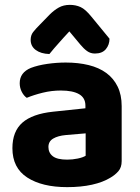

<svg xmlns="http://www.w3.org/2000/svg" viewBox="-20 -753 575 789"><path d="M256 -97Q278 -97 299.5 -101.5Q321 -106 332 -113V-205L250 -198Q218 -195 198.5 -183.5Q179 -172 179 -149Q179 -125 197 -111Q215 -97 256 -97ZM250 -496Q302 -496 344.5 -485.5Q387 -475 417 -453Q447 -431 463.5 -397Q480 -363 480 -317V-91Q480 -65 466.5 -49.5Q453 -34 434 -23Q403 -4 358 6Q313 16 256 16Q153 16 92 -23.5Q31 -63 31 -144Q31 -213 72 -249Q113 -285 198 -294L331 -308V-319Q331 -351 305 -366Q279 -381 230 -381Q192 -381 155.5 -372Q119 -363 90 -351Q78 -359 69.5 -375.5Q61 -392 61 -411Q61 -455 107 -474Q136 -485 174.5 -490.5Q213 -496 250 -496ZM265 -624Q252 -610 241.5 -598.5Q231 -587 221.5 -576Q212 -565 202.5 -554.5Q193 -544 183 -531Q148 -532 127 -547.5Q106 -563 106 -589Q106 -608 116 -621Q126 -634 146 -654L185 -694Q202 -711 221.5 -722Q241 -733 267 -733Q291 -733 311 -724Q331 -715 356 -684L430 -594Q430 -569 415 -551Q400 -533 370 -533Q352 -533 338 -543Q324 -553 310 -570Z"/></svg>

Font: Baloo Chettan 2
Style: Bold
Weight: 700
Designer: Maithili Shingre, Unnati Kotecha and Ek Type
Foundry: Ek Type
Version: Version 1.640;hotconv 1.0.111;makeotfexe 2.5.65597; ttfautoh